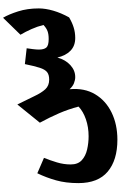

<svg xmlns="http://www.w3.org/2000/svg" viewBox="222 -740 812 1296"><g transform="rotate(-90 628.0 -92.0)"><path d="M1019.5 9.8Q966.3 9.8 933.3 -22.5Q900.4 -54.7 887.7 -110.8Q872.6 -56.2 836.7 -23.2Q800.8 9.8 755.9 9.8Q735.4 9.8 714.1 1.2Q692.9 -7.3 673.8 -28.3Q683.1 71.3 640.1 143.6Q597.2 215.8 516.8 255.1Q436.5 294.4 333 294.4Q195.3 294.4 117.7 229.2Q40 164.1 40 30.8Q40 -52.7 58.6 -119.1Q77.1 -185.5 106.4 -246.1L210.4 -201.2Q193.8 -159.7 179.9 -113.8Q166 -67.9 166 -20.5Q166 27.8 194.6 54Q223.1 80.1 267.1 90.1Q311 100.1 356 100.1Q418 100.1 470.9 81.8Q523.9 63.5 556.6 32.2Q538.6 -36.1 511.5 -98.9Q484.4 -161.6 447.8 -229L570.8 -380.9L626.5 -267.1Q649.4 -218.3 673.6 -192.1Q697.8 -166 738.8 -166Q771.5 -166 789.3 -180.2Q807.1 -194.3 818.6 -230Q830.1 -265.6 843.3 -330.1L950.2 -317.9Q947.8 -303.2 944.6 -277.3Q941.4 -251.5 941.4 -235.8Q941.4 -201.7 954.8 -185.5Q968.3 -169.4 1012.7 -169.4Q1044.4 -169.4 1065.4 -177Q1086.4 -184.6 1107.4 -204.6Q1097.7 -245.1 1079.6 -285.6Q1061.5 -326.2 1041.5 -359.9L1156.2 -477.5Q1179.2 -438.5 1199.2 -375.7Q1219.2 -313 1219.2 -235.8Q1219.2 -191.4 1203.9 -138.4Q1188.5 -85.4 1158.7 -31.7Q1125.5 -11.7 1091.6 -1Q1057.6 9.8 1019.5 9.8Z"/></g></svg>

Font: Pinar DS2-Bold
Style: Regular
Weight: 700
Designer: Amin Abedi
Version: Version 2.000